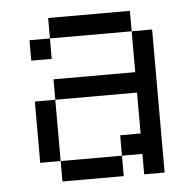

<svg xmlns="http://www.w3.org/2000/svg" viewBox="-43 -543 585 585"><g transform="rotate(-5 250.0 -250.0)"><path d="M125 -62.5V0H312.5V-62.5ZM125 -62.5V-250H62.5V-62.5ZM375 -62.5V0H437.5V-437.5H375Q375 -437.5 375 -312.5H125V-250H375Q375 -250 375 -125H312.5V-62.5ZM125 -437.5H62.5V-375H125ZM125 -437.5H375V-500H125Z"/></g></svg>

Font: Unifont
Style: Regular
Weight: 500
Version: Version 15.1.04